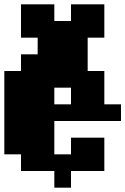

<svg xmlns="http://www.w3.org/2000/svg" viewBox="-20 -790 579 887"><path d="M308 -308V-385H231V-308ZM0 -77V-462H77V-539H154V-616H77V-770H231V-693H308V-770H462V-616H385V-462H462V-308H539V-231H231V-77H308V-154H462V0H308V77H231V0H77V-77Z"/></svg>

Font: Coral Pixels
Style: Regular
Weight: 400
Designer: Tanukizamurai
Foundry: TanukiFont
Version: Version 1.000; ttfautohint (v1.8.4.7-5d5b)